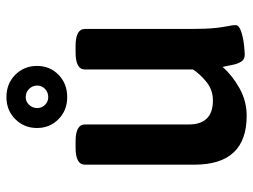

<svg xmlns="http://www.w3.org/2000/svg" viewBox="-115 -665 787 597"><g transform="rotate(-90 278.5 -366.5)"><path d="M275 -551Q234 -551 206.5 -578Q179 -605 179 -645Q179 -685 206.5 -712.5Q234 -740 275 -740Q317 -740 344.5 -712.5Q372 -685 372 -645Q372 -605 344.5 -578Q317 -551 275 -551ZM275 -610Q290 -610 300.5 -620Q311 -630 311 -644Q311 -659 300.5 -669.5Q290 -680 275 -680Q261 -680 251 -669.5Q241 -659 241 -644Q241 -630 251 -620Q261 -610 275 -610ZM217 7Q65 7 65 -155V-496Q65 -525 118 -525H137Q190 -525 190 -496V-172Q190 -137 208 -117.5Q226 -98 265 -98Q297 -98 321.5 -117.5Q346 -137 361 -160V-496Q361 -525 414 -525H434Q487 -525 487 -496V-166Q487 -118 490 -91Q493 -64 496 -50Q499 -36 499 -28Q499 -17 480 -10.5Q461 -4 439 -1.5Q417 1 407 1Q392 1 385 -10.5Q378 -22 375 -38.5Q372 -55 369 -68Q343 -38 303 -15.5Q263 7 217 7Z"/></g></svg>

Font: Asap SemiBold
Style: Regular
Weight: 600
Designer: Pablo Cosgaya
Foundry: Omnibus-Type
Version: Version 3.001; ttfautohint (v1.8.3)